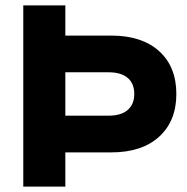

<svg xmlns="http://www.w3.org/2000/svg" viewBox="-20 -695 698 715"><path d="M66.7 0V-675H223.3V-562.5H394.2Q508.3 -562.5 572.5 -504.6Q636.7 -446.7 636.7 -345Q636.7 -244.2 572.5 -185.8Q508.3 -127.5 394.2 -127.5H223.3V0ZM223.3 -264.2H384.2Q430.8 -264.2 455.4 -285.4Q480 -306.7 480 -345Q480 -384.2 455.4 -405Q430.8 -425.8 384.2 -425.8H223.3Z"/></svg>

Font: Funnel Display Light ExtraBold
Style: Regular
Weight: 800
Version: Version 1.000